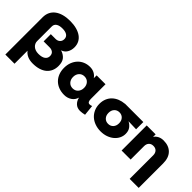

<svg xmlns="http://www.w3.org/2000/svg" viewBox="32 -1656 2812 2812"><g transform="rotate(45 1438.5 -250.0)"><path d="M70 -512Q70 -572 92.5 -618Q115 -664 157 -695.5Q199 -727 259 -743.5Q319 -760 394 -760Q469 -760 528 -744Q587 -728 628 -698.5Q669 -669 690.5 -626.5Q712 -584 712 -531Q712 -470 683.5 -423Q655 -376 603 -361Q666 -342 703 -299Q740 -256 740 -172Q740 -118 721 -73.5Q702 -29 665 3Q628 35 572.5 52.5Q517 70 445 70Q382 70 335 49Q288 28 260 -10V260H70ZM260 -206Q260 -184 269.5 -163Q279 -142 297 -125.5Q315 -109 342 -99Q369 -89 405 -89Q477 -89 513 -115.5Q549 -142 549 -186Q549 -230 522 -251.5Q495 -273 454 -273H330V-422H429Q469 -422 495.5 -446Q522 -470 522 -512Q522 -555 489 -578.5Q456 -602 391 -602Q328 -602 294 -578.5Q260 -555 260 -512Z M815 -210Q815 -273 835 -324.5Q855 -376 890 -413Q925 -450 973 -470Q1021 -490 1077 -490Q1127 -490 1166.5 -469Q1206 -448 1231 -411V-470H1415V-166Q1415 -96 1458 -96Q1470 -96 1480.5 -98.5Q1491 -101 1502 -106L1519 58Q1499 63 1472.5 67Q1446 71 1427 71Q1367 71 1329 35.5Q1291 0 1279 -57Q1261 5 1210.5 37.5Q1160 70 1097 70Q1033 70 981 50Q929 30 892 -7Q855 -44 835 -95.5Q815 -147 815 -210ZM1003 -210Q1003 -156 1034.5 -121Q1066 -86 1117 -86Q1168 -86 1199.5 -121Q1231 -156 1231 -210Q1231 -264 1199.5 -299Q1168 -334 1117 -334Q1066 -334 1034.5 -299Q1003 -264 1003 -210Z M1554 -205Q1554 -264 1574 -311Q1594 -358 1629.5 -391.5Q1665 -425 1713 -444.5Q1761 -464 1818 -469V-470H2198V-320L2036 -325Q2081 -303 2109.5 -264Q2138 -225 2138 -165Q2138 -117 2117 -74.5Q2096 -32 2057.5 0.5Q2019 33 1966.5 51.5Q1914 70 1851 70Q1788 70 1733.5 50.5Q1679 31 1639.5 -4.5Q1600 -40 1577 -91Q1554 -142 1554 -205ZM1742 -205Q1742 -151 1772.5 -118.5Q1803 -86 1851 -86Q1899 -86 1929.5 -118.5Q1960 -151 1960 -205Q1960 -259 1929.5 -291.5Q1899 -324 1851 -324Q1803 -324 1772.5 -291.5Q1742 -259 1742 -205Z M2645 260V-228Q2645 -273 2620 -300.5Q2595 -328 2550 -328Q2505 -328 2480 -300.5Q2455 -273 2455 -228V50H2268V-470H2453V-416Q2473 -450 2511 -470Q2549 -490 2600 -490Q2708 -490 2770 -427Q2832 -364 2832 -245V260Z"/></g></svg>

Font: OA Gothic ExtraBold
Style: Regular
Weight: 800
Designer: Choi Chi-young, Lee Jaesang, Lee Juhyun, Han Dohee
Foundry: DDUNGSANG CORP.
Version: Version 1.000;Build 20210203